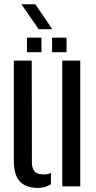

<svg xmlns="http://www.w3.org/2000/svg" viewBox="-20 -889 458 916"><path d="M45.9 -122.8V-600H131.4L132.2 -115.8Q132.2 -84.6 145.4 -70.8Q158.6 -56.9 188.3 -56.9Q208.1 -56.9 223 -63.9V-10.1Q196.2 7.6 159.9 7.6Q104.3 7.6 75.1 -23.1Q45.9 -53.8 45.9 -122.8ZM277.1 0V-600H362.9V0ZM228.4 -640V-709.2H297.5V-640ZM108.7 -640V-709.2H177.9V-640ZM164.6 -749.8 82.1 -868.5H148.8L229.4 -749.8Z"/></svg>

Font: Big Shoulders Stencil Text SC Thin
Style: Regular
Weight: 100
Designer: Patric King
Foundry: XO Type Co
Version: Version 2.001